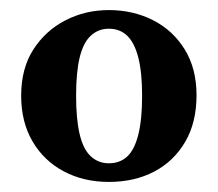

<svg xmlns="http://www.w3.org/2000/svg" viewBox="-20 -769 433 381"><path d="M196 -408Q146 -408 106.5 -429Q67 -450 44.5 -488.5Q22 -527 22 -579Q22 -633 46 -670.5Q70 -708 109.5 -728.5Q149 -749 196 -749Q244 -749 283.5 -729Q323 -709 346.5 -671Q370 -633 370 -580Q370 -526 347.5 -487.5Q325 -449 286 -428.5Q247 -408 196 -408ZM196 -445Q218 -445 232.5 -458.5Q247 -472 254.5 -502Q262 -532 262 -579Q262 -625 254.5 -654.5Q247 -684 232.5 -698Q218 -712 196 -712Q175 -712 160 -698Q145 -684 138 -654.5Q131 -625 131 -579Q131 -533 138 -503Q145 -473 160 -459Q175 -445 196 -445Z"/></svg>

Font: Source Serif 4 18pt
Style: Bold
Weight: 700
Designer: Frank Grießhammer
Foundry: Adobe Systems Incorporated
Version: Version 4.004;hotconv 1.0.116;makeotfexe 2.5.65601